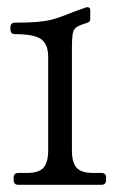

<svg xmlns="http://www.w3.org/2000/svg" viewBox="-20 -514 332 534"><path d="M180 -96Q180 -62 193 -47.5Q206 -33 239 -33H262Q275 -33 275 -20V-13Q275 0 262 0H31Q18 0 18 -13V-20Q18 -33 31 -33H55Q88 -33 101 -47.5Q114 -62 114 -96V-355Q114 -391 94.5 -405Q75 -419 22 -419Q9 -419 9 -432V-438Q9 -451 22 -451Q60 -451 83 -453Q106 -455 124 -459.5Q142 -464 163 -472.5Q184 -481 218 -493Q224 -495 227.5 -493Q231 -491 231 -485V-462Q231 -455 227.5 -453Q224 -451 218 -449L209 -446Q197 -442 190.5 -436.5Q184 -431 182 -418.5Q180 -406 180 -381Z"/></svg>

Font: Young Serif Light
Style: Regular
Weight: 300
Designer: Bastien Sozeau
Foundry: NBR — Bastien Sozeau
Version: Version 5.001